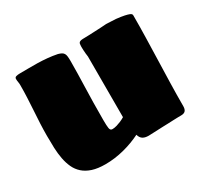

<svg xmlns="http://www.w3.org/2000/svg" viewBox="-142 -877 1170 1101"><g transform="rotate(-30 442.5 -326.5)"><path d="M502.4 -35.2Q477.1 -22.5 448.2 -11.7Q419.4 -1 389.2 6.8Q358.9 14.6 327.4 18.8Q295.9 22.9 265.1 22.9Q214.8 22.9 179.7 11.5Q144.5 0 121.1 -20.8Q97.7 -41.5 84.5 -70.1Q71.3 -98.6 64.7 -133.1Q58.1 -167.5 56.6 -206.3Q55.2 -245.1 55.2 -286.1Q55.2 -325.7 57.1 -366Q59.1 -406.2 61.8 -447.3Q64.5 -488.3 66.4 -530.3Q68.4 -572.3 68.4 -615.2Q68.4 -626.5 66.4 -636.2Q64.5 -646 64.5 -657.2Q64.5 -668 75 -670.9Q85.4 -673.8 98.1 -673.8Q127.4 -673.8 157.5 -674.3Q187.5 -674.8 218.3 -674.1Q249 -673.3 280.5 -670.4Q312 -667.5 344.2 -661.1Q357.9 -657.2 366.5 -652.6Q375 -647.9 379.6 -640.4Q384.3 -632.8 385.7 -620.4Q387.2 -607.9 387.2 -588.9Q387.2 -548.8 386.2 -507.1Q385.3 -465.3 383.8 -418.5Q382.3 -371.6 381.3 -318.4Q380.4 -265.1 380.4 -202.1Q380.4 -165.5 383.1 -148.7Q385.7 -131.8 399.4 -131.8Q415 -131.8 430.2 -136.5Q445.3 -141.1 458 -146.5Q472.7 -152.8 486.3 -161.1V-563Q484.4 -574.2 483.4 -585.9Q482.4 -597.7 481.9 -607.7Q481.4 -617.7 481.4 -624.8Q481.4 -631.8 481.4 -633.8Q481.4 -643.1 482.7 -648.9Q483.9 -654.8 488 -658.4Q492.2 -662.1 500 -663.6Q507.8 -665 521.5 -665Q531.7 -665 552.5 -665.8Q573.2 -666.5 596.2 -667.7Q619.1 -668.9 639.6 -669.9Q660.2 -670.9 669.4 -671.9Q671.4 -671.9 681.4 -671.4Q691.4 -670.9 703.1 -670.4Q716.3 -669.4 733.4 -668.9Q767.6 -665 786.9 -660.9Q806.2 -656.7 815.7 -652.8Q825.2 -648.9 827.4 -644.8Q829.6 -640.6 829.6 -636.2Q829.6 -560.5 827.6 -486.6Q825.7 -412.6 823.5 -339.1Q821.3 -265.6 819.3 -191.9Q817.4 -118.2 817.4 -43Q817.4 -22.5 808.6 -12.7Q799.8 -2.9 780.3 -2.9Q772.9 -2.9 759.5 -2.7Q746.1 -2.4 729.2 -1.7Q712.4 -1 693.4 -0.2Q674.3 0.5 655.8 1Q611.8 2.9 561.5 4.9Q536.6 4.9 522.5 -4.4Q508.3 -13.7 502.4 -35.2Z"/></g></svg>

Font: Sigmar One
Style: Regular
Weight: 400
Version: Version 1.000